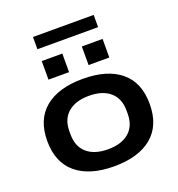

<svg xmlns="http://www.w3.org/2000/svg" viewBox="-154 -1000 1055 1138"><g transform="rotate(-20 373.0 -430.5)"><path d="M181.2 -795.9V-873H564V-795.9ZM181.2 -604V-721.2H311V-604ZM434.1 -604V-721.2H564.9V-604ZM373 -539.1Q526.9 -539.1 611.3 -469.2Q695.8 -399.4 695.8 -264.2Q695.8 -128.4 611.3 -58.1Q526.9 12.2 373 12.2Q219.2 12.2 134.5 -58.3Q49.8 -128.9 49.8 -264.2Q49.8 -399.4 134.3 -469.2Q218.8 -539.1 373 -539.1ZM553.2 -253.9V-273.9Q553.2 -350.1 505.6 -391.1Q458 -432.1 373 -432.1Q288.1 -432.1 240.5 -391.1Q192.9 -350.1 192.9 -273.9V-253.9Q192.9 -177.2 240.5 -136.2Q288.1 -95.2 373 -95.2Q458 -95.2 505.6 -136.2Q553.2 -177.2 553.2 -253.9Z"/></g></svg>

Font: Archivo Expanded SemiBold
Style: Regular
Weight: 600
Width: 7
Designer: Hector Gatti
Foundry: Omnibus-Type
Version: Version 2.001